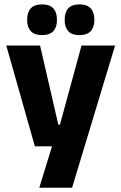

<svg xmlns="http://www.w3.org/2000/svg" viewBox="-20 -704 566 896"><path d="M332 -122.4 250.1 -87 360.4 -491.4H517L316.4 172H163.4L240.2 -78.1L312.1 -21.2H142.7L9.4 -491.4H167L252.1 -122.4ZM175.8 -540.1Q141.2 -540.1 124 -558.4Q106.8 -576.7 106.8 -609.7V-613.5Q106.8 -646.9 124 -665.3Q141.2 -683.6 175.8 -683.6Q211.4 -683.6 228.6 -665.3Q245.7 -646.9 245.7 -613.5V-609.7Q245.7 -576.7 228.6 -558.4Q211.4 -540.1 175.8 -540.1ZM350.9 -540.1Q315.8 -540.1 298.8 -558.4Q281.9 -576.7 281.9 -609.7V-613.5Q281.9 -646.9 298.8 -665.3Q315.8 -683.6 350.9 -683.6Q385.7 -683.6 403 -665.3Q420.3 -646.9 420.3 -613.5V-609.7Q420.3 -576.7 403 -558.4Q385.7 -540.1 350.9 -540.1Z"/></svg>

Font: Anek Odia Medium
Style: Regular
Weight: 500
Designer: Yesha Goshar & Mahesh Sahu (Odia), Yesha Goshar (Latin)
Foundry: Ek Type
Version: Version 1.003